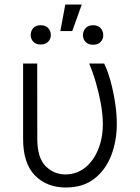

<svg xmlns="http://www.w3.org/2000/svg" viewBox="-20 -830 626 860"><path d="M83.5 -545.5H146.7L147 -208.5Q147 -123.6 183.9 -86.3Q220.9 -49 272.4 -48.7Q322.8 -48.7 360.6 -78.7Q398.4 -108.7 419.6 -160.2Q440.7 -211.6 440.7 -276.3Q440.3 -317.8 431.8 -365.2Q423.3 -412.6 409.6 -459.5Q396 -506.4 379.3 -545.5H446.4Q461.6 -515.3 474.4 -469.5Q487.2 -423.7 495.2 -372.7Q503.2 -321.7 503.2 -275.2Q503.2 -198.9 478.2 -133.9Q453.1 -68.9 402.5 -29.5Q351.9 9.9 274.5 9.9Q190 9.9 136.5 -44.2Q83.1 -98.4 83.5 -209.9ZM250.4 -690.7 272.4 -809.7H346.2L303.6 -690.7ZM351.6 -672.2Q351.6 -691.1 363.5 -704Q375.4 -717 397 -717Q418.7 -717 430.6 -704Q442.5 -691.1 442.5 -672.2Q442.5 -654.5 430.6 -642Q418.7 -629.6 397 -629.6Q375.4 -629.6 363.5 -642Q351.6 -654.5 351.6 -672.2ZM117.5 -673.3Q117.5 -691.4 129.1 -704.2Q140.6 -717 162.3 -717Q183.9 -717 195.8 -704.2Q207.7 -691.4 207.7 -673.3Q207.7 -655.5 195.8 -643.1Q183.9 -630.7 162.3 -630.7Q140.6 -630.7 129.1 -643.1Q117.5 -655.5 117.5 -673.3Z"/></svg>

Font: Inter Zeller Light
Style: Regular
Weight: 300
Designer: Rasmus Andersson; Joe Bland
Foundry: zeller
Version: Version 3.015;git-dec3a8cb1